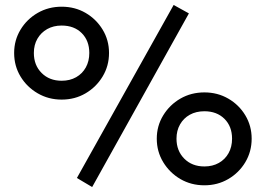

<svg xmlns="http://www.w3.org/2000/svg" viewBox="-20 -737 1072 774"><path d="M351.5 17 290 -19.5 680 -717 741.5 -683ZM228.5 -335.5Q175.5 -335.5 132 -360.8Q88.5 -386 62.8 -428.5Q37 -471 37 -523.5Q37 -575 62.8 -617.5Q88.5 -660 132 -685Q175.5 -710 228.5 -710Q282 -710 325 -685Q368 -660 393.8 -617.5Q419.5 -575 419.5 -523.5Q419.5 -471.5 393.8 -428.8Q368 -386 325 -360.8Q282 -335.5 228.5 -335.5ZM228.5 -411.5Q262 -411.5 287 -425.8Q312 -440 326 -465.2Q340 -490.5 340 -523.5Q340 -573 309.5 -603.5Q279 -634 228.5 -634Q195.5 -634 170.2 -619.8Q145 -605.5 130.8 -580.8Q116.5 -556 116.5 -523.5Q116.5 -474 147.8 -442.8Q179 -411.5 228.5 -411.5ZM804 10Q750.5 10 707.2 -15.2Q664 -40.5 638 -83.2Q612 -126 612 -178Q612 -229.5 638 -272Q664 -314.5 707.2 -339.5Q750.5 -364.5 804 -364.5Q857 -364.5 900.2 -339.5Q943.5 -314.5 969 -272Q994.5 -229.5 994.5 -178Q994.5 -126 969 -83.2Q943.5 -40.5 900.2 -15.2Q857 10 804 10ZM804 -66Q837 -66 862.2 -80.2Q887.5 -94.5 901.5 -119.8Q915.5 -145 915.5 -178Q915.5 -227.5 884.8 -258Q854 -288.5 804 -288.5Q770.5 -288.5 745.2 -274.5Q720 -260.5 705.8 -235.5Q691.5 -210.5 691.5 -178Q691.5 -129 722.8 -97.5Q754 -66 804 -66Z"/></svg>

Font: Geologica EX
Style: Regular
Weight: 400
Designer: Sindre Bremnes, Frode Helland
Foundry: Monokrom Skriftforlag AS
Version: Version 1.010;gftools[0.9.28]